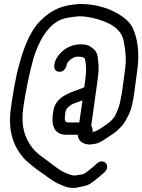

<svg xmlns="http://www.w3.org/2000/svg" viewBox="-20 -723 716 966"><path d="M248 -163 246 -150C238 -94 252 -45 314 -45H371C373 -12 399 4 433 4H435L456 1C472 -1 490 -11 499 -17C517 -28 532 -39 549 -50C566 -61 575 -71 590 -86C607 -104 613 -119 623 -137C642 -170 650 -217 656 -260L671 -373C683 -456 672 -534 646 -586C630 -615 605 -635 577 -652L555 -664C511 -686 453 -703 383 -703C374 -703 362 -701 351 -700C274 -693 222 -659 178 -613C127 -560 96 -472 75 -392C60 -342 43 -240 35 -181C17 -56 52 24 110 84L111 85C132 102 152 120 176 137L177 138C210 158 240 188 282 205C303 214 334 229 371 220C394 214 414 214 436 200C459 184 474 171 495 153L507 142C514 136 518 128 519 120C521 103 509 89 492 89C484 89 476 92 469 98L456 110C448 117 442 123 437 126C419 139 409 152 390 155C377 156 362 161 350 160C307 151 274 129 243 104C208 76 168 54 143 21C105 -29 84 -86 97 -181C109 -266 130 -365 150 -435C176 -515 212 -581 270 -616C298 -632 333 -637 376 -641C424 -641 467 -629 502 -616C554 -596 594 -567 603 -512C611 -470 617 -427 609 -373L594 -260C593 -250 590 -242 589 -235C584 -197 572 -165 558 -139C550 -125 533 -109 519 -99L501 -87C482 -74 467 -62 446 -59C447 -71 444 -83 439 -91L472 -328C476 -357 478 -389 474 -413C472 -440 470 -464 445 -481C433 -490 422 -499 400 -499C393 -499 391 -500 387 -500C332 -500 292 -472 267 -434C257 -419 237 -367 276 -362C301 -359 314 -383 316 -399C316 -400 317 -403 319 -406C327 -419 336 -426 349 -432C350 -432 351 -433 352 -434C355 -437 370 -438 375 -438C379 -437 387 -437 391 -437C393 -437 402 -433 407 -428C407 -425 409 -418 410 -414C414 -390 414 -360 410 -328L404 -284C351 -260 260 -247 248 -163ZM308 -150 310 -163C312 -177 335 -196 348 -201C364 -206 380 -213 395 -218L379 -107H323C305 -107 304 -120 308 -150Z"/></svg>

Font: PolanStronk
Style: BdIta
Weight: 700
Version: Version 1.0